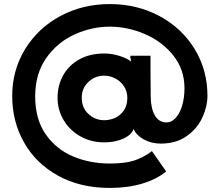

<svg xmlns="http://www.w3.org/2000/svg" viewBox="-20 -786 1080 944"><path d="M606 -305Q606 -336 590 -361Q574 -386 547.5 -400Q521 -414 492 -414Q448 -414 415 -383.5Q382 -353 382 -305Q382 -256 415 -225.5Q448 -195 492 -195Q522 -195 548 -207.5Q574 -220 590 -244.5Q606 -269 606 -305ZM520 -766Q654 -766 764 -707Q874 -648 937 -545Q1000 -442 1000 -314Q1000 -264 975.5 -209.5Q951 -155 899 -117.5Q847 -80 770 -80Q723 -80 686 -101Q649 -122 637 -152Q627 -123 586.5 -104.5Q546 -86 493 -86Q427 -86 374.5 -116Q322 -146 292.5 -196Q263 -246 263 -305Q263 -366 290.5 -415.5Q318 -465 370 -494Q422 -523 493 -523Q530 -523 568 -511Q606 -499 625 -483L621 -502V-512H720V-436Q720 -356 721 -309Q722 -251 742 -217.5Q762 -184 799 -184Q823 -184 843.5 -206Q864 -228 875.5 -266.5Q887 -305 887 -352Q887 -445 831.5 -514Q776 -583 691 -619Q606 -655 520 -655Q432 -655 347.5 -617Q263 -579 208 -501.5Q153 -424 153 -312Q153 -200 204.5 -126Q256 -52 339 -17Q422 18 520 18Q592 18 637.5 4Q683 -10 727 -43L797 57Q751 95 680 116.5Q609 138 520 138Q374 138 265 77.5Q156 17 98 -86Q40 -189 40 -314Q40 -441 103.5 -544.5Q167 -648 276.5 -707Q386 -766 520 -766Z"/></svg>

Font: Kreadon
Style: Regular
Weight: 400
Designer: kohakuno
Foundry: StudioGnu
Version: Version 1.000;Glyphs 3.1.2 (3151)